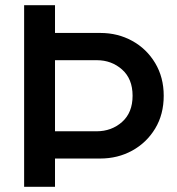

<svg xmlns="http://www.w3.org/2000/svg" viewBox="-20 -720 683 740"><path d="M73 0V-700H192V-593H367Q434 -593 489.5 -562.5Q545 -532 578 -477Q611 -422 611 -351Q611 -279 578 -224.5Q545 -170 489.5 -139.5Q434 -109 366 -109H192V0ZM192 -214H352Q410 -214 450.5 -250Q491 -286 491 -351Q491 -416 450.5 -452Q410 -488 353 -488H192Z"/></svg>

Font: MuseoModerno Medium
Style: Regular
Weight: 500
Designer: Pablo Cosgaya, Héctor Gatti, Marcela Romero, and the Authors of The MuseoModerno Project.
Foundry: Omnibus-Type Team
Version: Version 1.001